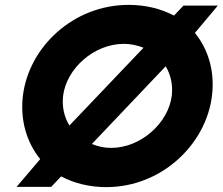

<svg xmlns="http://www.w3.org/2000/svg" viewBox="-20 -745 914 788"><path d="M74 -352C62 -253 89 -161 145 -92L48 22H190L231 -21C284 7 347 23 416 23C644 23 826 -153 850 -352C862 -450 836 -541 780 -610L874 -722H733L694 -681C641 -709 578 -725 508 -725C280 -725 98 -551 74 -352ZM357 -154 660 -473C681 -438 690 -396 685 -352C671 -240 558 -138 436 -138C407 -138 382 -144 357 -154ZM265 -230C243 -265 234 -308 239 -352C253 -464 366 -565 488 -565C517 -565 544 -559 569 -549Z"/></svg>

Font: Bluebird
Style: SfBdExtObl
Weight: 700
Designer: Jasper
Foundry: Cannot Into Space Fonts
Version: Version 0.98